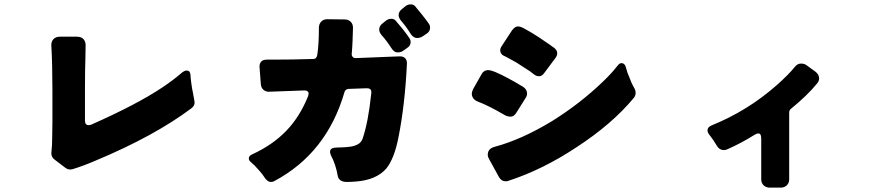

<svg xmlns="http://www.w3.org/2000/svg" viewBox="-20 -851 4040 879"><path d="M220 -438Q220 -557 215 -642Q215 -644 215 -646Q215 -662 225.5 -672.5Q236 -683 255 -683H332Q352 -683 362 -672Q372 -661 372 -644L371 -588Q369 -526 369 -445V-299Q369 -288 373.5 -283Q378 -278 384 -278Q390 -278 397 -280Q607 -373 722 -450Q772 -483 816 -521Q826 -528 834.5 -528Q843 -528 848 -522Q851 -517 852 -508.5Q853 -500 853 -494Q853 -488 855 -476Q859 -444 864 -423V-422Q867 -404 869 -395Q871 -386 871 -382Q871 -366 856 -355Q685 -227 416 -115Q363 -92 314 -77Q307 -75 302 -75Q289 -75 279 -83L233 -118Q215 -130 215 -149Q215 -151 216 -161Q219 -186 219 -226Q219 -266 220 -297Z M1917 -686Q1905 -677 1889 -677Q1873 -677 1860 -696Q1840 -729 1817 -755Q1805 -769 1805 -782Q1805 -799 1823 -812L1838 -824Q1848 -831 1860.5 -831Q1873 -831 1881 -822Q1886 -816 1889 -812Q1892 -808 1898.5 -800.5Q1905 -793 1913.5 -782Q1922 -771 1928 -763.5Q1934 -756 1937 -751.5Q1940 -747 1944.5 -740.5Q1949 -734 1949 -725Q1949 -708 1935 -698ZM1828 -620Q1816 -611 1800 -611Q1784 -611 1771 -632Q1749 -666 1728 -689Q1716 -703 1716 -716Q1716 -733 1734 -746L1749 -758Q1759 -765 1771.5 -765Q1784 -765 1792 -756Q1797 -750 1800 -746Q1803 -742 1809.5 -735Q1816 -728 1824.5 -717Q1833 -706 1839 -698Q1845 -690 1848 -685.5Q1851 -681 1855.5 -674.5Q1860 -668 1860 -659Q1860 -642 1846 -633ZM1680 -430Q1680 -447 1659 -447L1576 -444Q1561 -443 1557 -429Q1476 -150 1236 -22Q1229 -18 1221 -18Q1203 -18 1188 -43Q1185 -49 1169.5 -67Q1154 -85 1144 -95L1136 -102Q1133 -104 1132 -106Q1119 -115 1119 -126Q1119 -138 1136 -145Q1229 -188 1291 -252.5Q1353 -317 1391 -412Q1393 -420 1393 -423.5Q1393 -427 1390 -431Q1385 -437 1374 -437Q1373 -437 1210 -431Q1196 -431 1185.5 -440.5Q1175 -450 1174 -467Q1168 -544 1168 -546Q1168 -563 1179 -572Q1188 -578 1202 -578H1229Q1321 -578 1413 -581Q1423 -581 1427.5 -587Q1432 -593 1433 -603Q1440 -651 1440 -724Q1440 -741 1450.5 -752Q1461 -763 1478 -763L1558 -762Q1575 -762 1585.5 -751.5Q1596 -741 1596 -724L1595 -693Q1595 -677 1594 -662.5Q1593 -648 1592.5 -634.5Q1592 -621 1591 -613Q1590 -605 1590 -603Q1590 -596 1594.5 -590.5Q1599 -585 1609 -585Q1723 -589 1783 -592Q1812 -593 1812 -593Q1828 -593 1837 -582Q1843 -574 1843 -561V-560Q1834 -371 1804 -221Q1785 -125 1749 -80Q1703 -27 1610 -20Q1585 -18 1568 -18Q1531 -18 1526 -47Q1517 -99 1495 -140Q1491 -149 1491 -156Q1491 -167 1501 -172Q1507 -175 1521 -175.5Q1535 -176 1550 -176.5Q1565 -177 1584 -179.5Q1603 -182 1618.5 -190.5Q1634 -199 1640 -216Q1666 -291 1680 -426Q1680 -428 1680 -430Z M2471 -516Q2461 -502 2448 -502Q2435 -502 2424 -511Q2413 -520 2405 -525.5Q2397 -531 2384 -539Q2371 -547 2358.5 -555.5Q2346 -564 2333 -571Q2302 -588 2296.5 -591Q2291 -594 2284 -597Q2274 -603 2271 -614Q2270 -618 2270 -621Q2270 -629 2275 -637L2324 -712Q2338 -730 2350.5 -730Q2363 -730 2379 -721Q2416 -701 2449 -679L2499 -645Q2504 -641 2508 -638Q2531 -625 2531 -607Q2531 -597 2524 -587ZM2220 -121Q2213 -133 2213 -142Q2213 -171 2245 -179Q2368 -212 2508 -297Q2636 -377 2739 -476Q2780 -515 2807 -550Q2816 -562 2825 -562Q2840 -562 2845 -544Q2848 -533 2852 -520Q2867 -481 2871.5 -471.5Q2876 -462 2879 -456.5Q2882 -451 2886 -443.5Q2890 -436 2890 -425Q2890 -413 2881 -402Q2782 -283 2621 -178Q2466 -75 2310 -24Q2302 -21 2295 -21Q2275 -21 2264 -41ZM2344 -335Q2333 -317 2318 -317Q2303 -317 2291 -324Q2216 -368 2165 -387Q2147 -395 2142 -410Q2140 -415 2140 -421Q2140 -431 2146 -443L2185 -512Q2192 -525 2206 -529Q2210 -530 2214 -530Q2226 -530 2246 -522Q2298 -500 2374 -454Q2393 -442 2393 -423Q2393 -412 2386 -402Z M3465 -30V-215Q3465 -228 3462 -234Q3459 -240 3451.5 -240Q3444 -240 3433 -233Q3376 -197 3311 -168Q3303 -164 3294 -164Q3273 -164 3261 -185Q3246 -211 3229 -232Q3219 -244 3219 -254Q3219 -269 3238 -277Q3404 -344 3538 -463Q3591 -510 3619 -545Q3631 -560 3647 -560Q3663 -560 3673 -552L3713 -523Q3730 -510 3730 -492Q3730 -479 3720 -468Q3676 -414 3600 -352Q3593 -346 3593 -335V-30Q3593 -13 3582 -2.5Q3571 8 3554 8H3504Q3487 8 3476 -2.5Q3465 -13 3465 -30Z"/></svg>

Font: Tsunagi Gothic Black
Style: Regular
Weight: 900
Designer: Yoshimichi Ohira
Foundry: Positype
Version: Version 1.001